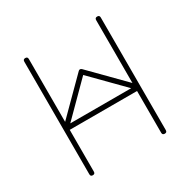

<svg xmlns="http://www.w3.org/2000/svg" viewBox="-169 -911 1076 1087"><g transform="rotate(-30 368.5 -368.0)"><path d="M119.1 0C119.1 10.3 124 15.1 133.8 15.1C144 15.1 148.9 10.3 148.9 0V-272.9H588.9V0C588.9 10.3 593.8 15.1 604 15.1C614.3 15.1 619.1 10.3 619.1 0V-735.8C619.1 -746.1 614.3 -751 604 -751C593.8 -751 588.9 -746.1 588.9 -735.8V-325.2L380.9 -536.1C373.5 -542.5 366.2 -542.5 359.9 -536.1L148.9 -325.2V-735.8C148.9 -746.1 144 -751 133.8 -751C124 -751 119.1 -746.1 119.1 -735.8ZM370.1 -503.9 567.9 -303.2H169.9Z"/></g></svg>

Font: Nemoy
Style: Light
Weight: 300
Designer: BSozoo
Foundry: BSozoo
Version: Version 001.000